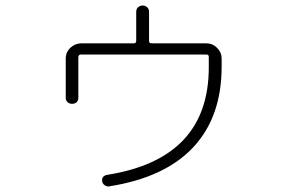

<svg xmlns="http://www.w3.org/2000/svg" viewBox="-20 -652 1040 700"><path d="M219.7 -294.9V-438.5Q219.7 -461.9 236.8 -478Q253.9 -494.1 277.3 -494.1H467.8Q476.6 -494.1 476.6 -502.9V-609.4Q476.6 -619.1 483.4 -625.5Q490.2 -631.8 500 -631.8Q509.8 -631.8 516.6 -625.5Q523.4 -619.1 523.4 -609.4V-502.9Q523.4 -494.1 532.2 -494.1H731.4Q754.9 -494.1 771.5 -477.5Q788.1 -460.9 788.1 -438.5V-409.2Q788.1 -226.6 685.1 -115.7Q582 -4.9 378.9 27.3Q370.1 29.3 361.8 23.4Q353.5 17.6 352.5 8.8Q349.6 -10.7 371.1 -14.6Q741.2 -73.2 741.2 -406.2V-444.3Q741.2 -453.1 733.4 -453.1H274.4Q266.6 -453.1 265.6 -444.3V-294.9Q265.6 -285.2 259.3 -279.3Q252.9 -273.4 243.2 -273.4Q233.4 -273.4 226.6 -279.3Q219.7 -285.2 219.7 -294.9Z"/></svg>

Font: Rounded-X Mgen+ 2m light
Style: Regular
Weight: 200
Designer: [Source Han Sans]
Ryoko NISHIZUKA  (kana & ideographs); Paul D. Hunt (Latin, Greek & Cyrillic); Wenlong ZHANG  (bopomofo
Version: Version 1.059.20150602